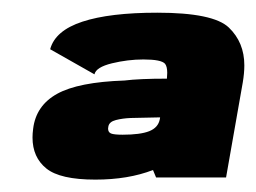

<svg xmlns="http://www.w3.org/2000/svg" viewBox="-20 -702 414 310"><path d="M227 -427.5Q187 -412 134 -412Q77 -412 54.8 -430Q32.5 -448 32.5 -480Q32.5 -486.5 33.5 -494Q38 -531.5 72.2 -550.5Q106.5 -569.5 181 -572Q205 -575 249.5 -575Q250 -580 250 -584.5Q250 -594.5 246.5 -599Q240.5 -606 211.5 -606Q186.5 -606 160.8 -599.8Q135 -593.5 132.5 -582L61 -622.5Q69 -652.5 113 -667Q157 -681.5 234 -681.5Q324.5 -681.5 349.5 -657.5Q374.5 -633.5 374.5 -596.5Q374.5 -584 372 -569L345 -415.5H232ZM238.5 -512.5Q206 -512 191.5 -511.5Q178 -511 167.2 -508.2Q156.5 -505.5 155 -498Q154.5 -496 154.5 -494.5Q154.5 -488.5 159.2 -486.5Q164 -484.5 178 -484.5Q206.5 -484.5 221 -490.2Q235.5 -496 238 -509.5V-509Z"/></svg>

Font: Rudi
Style: Regular
Weight: 400
Italic angle: -10°
Designer: Tyler Finck
Foundry: Etcetera Type Company
Version: Version 1.111; ttfautohint (v1.8.4)